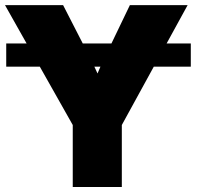

<svg xmlns="http://www.w3.org/2000/svg" viewBox="-20 -748 789 768"><path d="M743.2 -574.2V-481.4H595.2L467.3 -248V0H271V-248L139.2 -481.4H4.9V-574.2H86.4L0 -727.5H232.4L311 -574.2H425.8L499.5 -727.5H730.5L646.5 -574.2ZM381.8 -481.4H357.4Q363.3 -469.7 370.1 -454.1Q376.5 -468.8 381.8 -481.4Z"/></svg>

Font: Inter Display Black
Style: Regular
Weight: 900
Designer: Rasmus Andersson
Foundry: rsms
Version: Version 4.000;git-a52131595